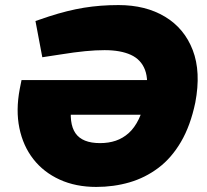

<svg xmlns="http://www.w3.org/2000/svg" viewBox="-20 -729 816 758"><path d="M360 9Q279 9 215.5 -20Q152 -49 111.5 -101Q71 -153 56.5 -223.5Q42 -294 58 -378L65 -413H596L569 -276H201L263 -323Q251 -242 278 -203Q305 -164 375 -164Q409 -164 437 -173.5Q465 -183 488 -203.5Q511 -224 528 -259Q545 -294 555 -345Q568 -412 552.5 -453Q537 -494 496.5 -512.5Q456 -531 393 -531Q358 -531 316.5 -527Q275 -523 219 -514L147 -503L120 -646L173 -664Q247 -688 311.5 -698.5Q376 -709 448 -709Q555 -709 631.5 -663Q708 -617 741 -531Q774 -445 751 -324Q732 -233 694.5 -169Q657 -105 605 -66Q553 -27 491 -9Q429 9 360 9Z"/></svg>

Font: REM ExtraBold
Style: Italic
Weight: 800
Italic angle: -11°
Designer: Octavio Pardo
Foundry: Ashler Design
Version: Version 1.005;gftools[0.9.28]